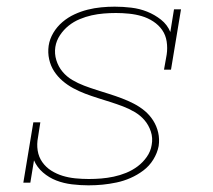

<svg xmlns="http://www.w3.org/2000/svg" viewBox="-20 -548 640 576"><path d="M246 8Q246 8 245.5 8Q245 8 245 8Q221 8 196 5Q171 2 149 -6.5Q127 -15 109 -30.5Q91 -46 82 -67L71 0H50L80 -181H101L94 -136Q90 -116 93 -96.5Q96 -77 107 -61.5Q118 -46 134 -36Q150 -26 168 -20.5Q186 -15 206 -13Q226 -11 246 -11Q246 -11 246.5 -11Q247 -11 247 -11Q265 -11 283.5 -12.5Q302 -14 321 -18Q340 -22 358.5 -29.5Q377 -37 393 -49Q409 -61 420.5 -77.5Q432 -94 435 -113Q439 -134 432.5 -153.5Q426 -173 413.5 -187.5Q401 -202 384 -212Q367 -222 348.5 -229Q330 -236 311 -242Q292 -248 273 -254Q254 -260 235.5 -267Q217 -274 199.5 -283.5Q182 -293 167.5 -305.5Q153 -318 142.5 -334Q132 -350 127.5 -370Q123 -390 126 -411Q129 -431 140 -449.5Q151 -468 167.5 -482Q184 -496 203.5 -505Q223 -514 243 -519Q263 -524 283.5 -526Q304 -528 324 -528Q349 -528 374 -525Q399 -522 421.5 -513Q444 -504 463 -489Q482 -474 491 -452L502 -520H523L493 -339H472L480 -384Q483 -404 480 -423.5Q477 -443 466.5 -458Q456 -473 440 -483.5Q424 -494 405.5 -499.5Q387 -505 367 -507Q347 -509 328 -509Q310 -509 291.5 -507.5Q273 -506 255 -502Q237 -498 219 -490.5Q201 -483 186 -471Q171 -459 160 -442.5Q149 -426 146 -407Q143 -387 149 -367.5Q155 -348 167.5 -333Q180 -318 197 -308Q214 -298 232.5 -291Q251 -284 270 -278Q289 -272 308 -266Q327 -260 345.5 -253Q364 -246 381.5 -237Q399 -228 414 -215.5Q429 -203 439.5 -186.5Q450 -170 454.5 -150.5Q459 -131 456 -110Q452 -89 440 -69.5Q428 -50 410 -36.5Q392 -23 371.5 -14Q351 -5 329.5 -0.5Q308 4 287.5 6Q267 8 246 8Z"/></svg>

Font: Iosevka Etoile Thin Oblique
Style: Regular
Weight: 100
Italic angle: -9°
Designer: Belleve Invis
Foundry: Belleve Invis
Version: Version 15.5.2; ttfautohint (v1.8.4)